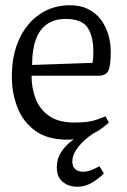

<svg xmlns="http://www.w3.org/2000/svg" viewBox="-20 -523 481 730"><path d="M235 8Q161 8 114.5 -25.5Q68 -59 46.5 -114Q25 -169 25 -232Q25 -313 53 -374Q81 -435 131 -469Q181 -503 246 -503Q286 -503 315 -488.5Q344 -474 363 -449Q382 -424 391.5 -392.5Q401 -361 401 -326Q401 -271 391.5 -253Q382 -235 353 -235H100Q100 -188 115.5 -147.5Q131 -107 167 -82Q203 -57 264 -57Q317 -57 347.5 -68Q378 -79 381 -81L394 -57Q391 -54 371 -38Q351 -22 316.5 -7Q282 8 235 8ZM102 -276 332 -284Q335 -302 335 -326Q335 -385 313 -418Q291 -451 229 -451Q187 -451 158.5 -431Q130 -411 116 -372Q102 -333 102 -276ZM275 187Q241 187 218.5 168.5Q196 150 196 113Q196 81 212 56Q228 31 252 13Q276 -5 299 -16H335Q318 -5 299.5 12Q281 29 268 49.5Q255 70 255 91Q255 110 266 120Q277 130 295 130Q311 130 327.5 123.5Q344 117 358 109L375 136Q361 152 333 169.5Q305 187 275 187Z"/></svg>

Font: Faustina Light
Style: Regular
Weight: 300
Designer: Alfonso Garcia
Foundry: http://www.omnibus-type.com
Version: Version 1.200